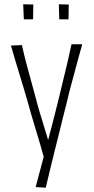

<svg xmlns="http://www.w3.org/2000/svg" viewBox="-20 -725 438 894"><path d="M193 149 146 146Q156 107 166 70.5Q176 34 185 -0.5Q194 -35 203 -69Q212 -103 220.5 -135.5Q229 -168 237 -200Q245 -232 253 -264Q265 -315 275.5 -357Q286 -399 295 -438Q304 -477 313 -519H363Q354 -487 345.5 -456.5Q337 -426 329 -395Q321 -364 311.5 -330Q302 -296 293 -256Q283 -218 273.5 -179.5Q264 -141 254.5 -102Q245 -63 234.5 -22.5Q224 18 214 61Q204 104 193 149ZM186 14Q179 -11 172 -36Q165 -61 157 -87Q149 -113 141 -140Q133 -167 124.5 -195.5Q116 -224 108 -254Q98 -289 88.5 -320.5Q79 -352 69.5 -383Q60 -414 50.5 -446Q41 -478 31 -513L82 -515Q93 -466 103.5 -426.5Q114 -387 124.5 -349.5Q135 -312 147 -267Q155 -235 164 -205Q173 -175 182.5 -144.5Q192 -114 201.5 -81.5Q211 -49 222 -13ZM299 -635H256L254 -705L300 -704ZM134 -635H91L88 -705L135 -704Z"/></svg>

Font: Truculenta ExtraLight
Style: Regular
Weight: 250
Version: Version 1.002